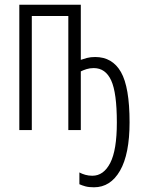

<svg xmlns="http://www.w3.org/2000/svg" viewBox="-20 -552 603 815"><path d="M379 243Q357 243 342.5 239Q328 235 317 230V180Q328 186 342 190Q356 194 372 194Q420 194 448 139.5Q476 85 476 -32Q476 -158 452 -210.5Q428 -263 378 -263Q361 -263 347 -258.5Q333 -254 323 -249V0H270V-484H115V0H62V-532H323V-298Q334 -302 349 -306Q364 -310 384 -310Q457 -310 493.5 -246Q530 -182 530 -33Q530 102 489.5 172.5Q449 243 379 243Z"/></svg>

Font: Noto Sans Mono SemiCondensed Light
Style: Regular
Weight: 300
Width: 4
Designer: Monotype Design Team
Foundry: Monotype Imaging Inc.
Version: Version 2.014; ttfautohint (v1.8.4.7-5d5b)